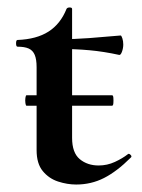

<svg xmlns="http://www.w3.org/2000/svg" viewBox="-20 -482 379 514"><path d="M51 -199Q49 -199 48 -206Q47 -213 48 -220Q49 -227 51 -227H280Q283 -227 283.5 -220Q284 -213 283.5 -206Q283 -199 280 -199ZM184 12Q160 12 135.5 4Q111 -4 94.5 -24Q78 -44 78 -80V-302Q78 -323 73 -335Q68 -347 57 -352Q46 -357 27 -357Q23 -357 23 -366Q23 -375 27 -375Q78 -377 110 -397.5Q142 -418 158 -458Q160 -462 166.5 -462Q173 -462 173 -458V-113Q173 -73 193.5 -56Q214 -39 244 -39Q267 -39 287.5 -48.5Q308 -58 322 -69Q325 -72 329.5 -67.5Q334 -63 330 -60Q293 -23 258.5 -5.5Q224 12 184 12ZM299 -335Q258 -344 219.5 -347.5Q181 -351 138 -351V-377Q179 -377 218.5 -380Q258 -383 303 -387Q305 -387 307.5 -379.5Q310 -372 310 -363Q310 -353 306.5 -343.5Q303 -334 299 -335Z"/></svg>

Font: Cormorant Garamond Light
Style: Regular
Weight: 300
Designer: Christian Thalmann (Catharsis Fonts)
Foundry: Catharsis Fonts
Version: Version 4.001